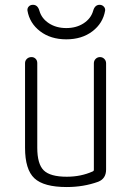

<svg xmlns="http://www.w3.org/2000/svg" viewBox="-20 -752 540 782"><path d="M252 9.8Q158.2 9.8 120.1 -25.9Q82 -61.5 82 -150.4V-495.1Q82 -504.9 89.4 -512.2Q96.7 -519.5 108.4 -519.5Q118.2 -519.5 125 -512.7Q131.8 -505.9 131.8 -495.1V-150.4Q131.8 -84 158.2 -58.1Q184.6 -32.2 252 -32.2Q309.6 -32.2 357.4 -53.7Q362.3 -55.7 362.3 -60.5V-494.1Q362.3 -504.9 369.6 -512.2Q377 -519.5 387.2 -519.5Q397.5 -519.5 404.8 -512.2Q412.1 -504.9 412.1 -494.1V-61.5Q412.1 -24.4 379.9 -11.7Q320.3 9.8 252 9.8ZM359.4 -708Q366.2 -732.4 385.7 -732.4Q395.5 -732.4 402.3 -725.6Q409.2 -718.8 408.2 -709Q399.4 -657.2 356.4 -624.5Q313.5 -591.8 250 -591.8Q186.5 -591.8 143.6 -624.5Q100.6 -657.2 91.8 -709Q90.8 -718.8 97.2 -725.6Q103.5 -732.4 114.3 -732.4Q133.8 -732.4 140.6 -708Q149.4 -676.8 179.2 -657.2Q209 -637.7 250 -637.7Q291 -637.7 320.8 -657.2Q350.6 -676.8 359.4 -708Z"/></svg>

Font: Rounded-L Mgen+ 1mn light
Style: Regular
Weight: 200
Designer: [Source Han Sans]
Ryoko NISHIZUKA  (kana & ideographs); Paul D. Hunt (Latin, Greek & Cyrillic); Wenlong ZHANG  (bopomofo
Version: Version 1.059.20150602